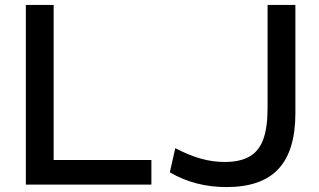

<svg xmlns="http://www.w3.org/2000/svg" viewBox="-20 -750 1297 780"><path d="M85 0V-730H198V-100H595V0ZM900 10Q772 10 670 -50L692 -148Q748 -119 796 -105.5Q844 -92 893 -92Q955 -92 993.5 -114Q1032 -136 1049.5 -184Q1067 -232 1067 -310V-730H1180V-290Q1180 -138 1111.5 -64Q1043 10 900 10Z"/></svg>

Font: M PLUS 2 Medium
Style: Regular
Weight: 500
Designer: Coji Morishita
Foundry: UNDERFOREST DESIGN
Version: Version 1.001